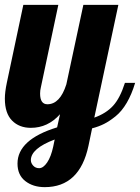

<svg xmlns="http://www.w3.org/2000/svg" viewBox="-28 -520 576 790"><path d="M315 -500H459L360 -36Q408 -53 437 -84.5Q466 -116 486 -179H528Q514 -132 493.5 -97Q473 -62 447.5 -41.5Q422 -21 400 -10Q378 1 351 8L336 80Q300 250 156 250Q108 250 76 225Q44 200 44 153Q44 54 207 4L219 -50Q169 6 99 6Q51 6 21.5 -24Q-8 -54 -8 -114Q-8 -141 0 -179L68 -500H212L140 -160Q137 -148 137 -135Q137 -91 167 -91Q219 -91 245 -173ZM99 139Q99 151 108.5 161.5Q118 172 133 172Q150 172 166 148.5Q182 125 191 83L197 54Q99 91 99 139Z"/></svg>

Font: Lobster 1.4
Style: Regular
Weight: 400
Designer: Pablo Impallari
Foundry: Pablo Impallari. www.impallari.com
Version: Version 1.4